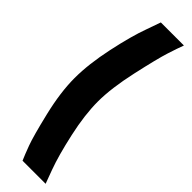

<svg xmlns="http://www.w3.org/2000/svg" viewBox="-300 -742 859 859"><g transform="rotate(45 130.0 -312.5)"><path d="M102 -750H248Q237 -721 221.5 -672.5Q206 -624 179.5 -504.5Q153 -385 153 -301Q153 -218 176.5 -111.5Q200 -5 224 60L248 125H102Q91 100 75 57Q59 14 32 -99Q5 -212 5 -301Q5 -390 29 -502Q53 -614 78 -682Z"/></g></svg>

Font: TitilliumText22L Xb
Style: Bold
Weight: 400
Designer: Campivisivi
Foundry: Campivisivi
Version: 1.000